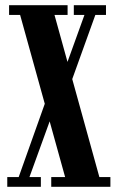

<svg xmlns="http://www.w3.org/2000/svg" viewBox="-20 -720 458 740"><path d="M177.5 0V-37.5H231L57.5 -662.5H15V-700H240.5V-662.5H190L363 -37.5H405.5V0ZM8 0V-37.5H52L157 -332.5L196 -320L93.5 -37.5H137.5V0ZM244.5 -376.5 207.5 -391 305.5 -662.5H264.5V-700H388.5V-662.5H347.5Z"/></svg>

Font: Imbue Thin 10pt
Style: Bold
Weight: 700
Version: Version 1.102